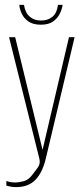

<svg xmlns="http://www.w3.org/2000/svg" viewBox="-20 -647 336 785"><path d="M46 118Q30 118 21 115.5Q12 113 6 112V93Q8 94 17.5 96.5Q27 99 42 99Q58 99 78 93.5Q98 88 115 64Q123 53 134.5 38Q146 23 141 2L17 -495H42L155 -30H153L262 -495H285L168 -2Q155 56 126 87Q97 118 46 118ZM147 -546Q115 -546 96 -559.5Q77 -573 68.5 -592Q60 -611 59 -627H78Q83 -595 101.5 -579Q120 -563 147 -563Q176 -563 194.5 -578.5Q213 -594 217 -627H236Q234 -611 225 -592Q216 -573 197.5 -559.5Q179 -546 147 -546Z"/></svg>

Font: Alumni Sans SC Thin
Style: Regular
Weight: 100
Designer: Robert E. Leuschke
Foundry: Robert E. Leuschke
Version: Version 1.018